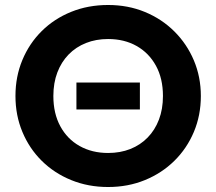

<svg xmlns="http://www.w3.org/2000/svg" viewBox="-20 -735 868 770"><path d="M413.5 15Q333.5 15 265.5 -12.8Q197.5 -40.5 147.5 -90Q97.5 -139.5 69.8 -206Q42 -272.5 42 -350Q42 -428 69.8 -494.5Q97.5 -561 147.5 -610.5Q197.5 -660 265.5 -687.5Q333.5 -715 413.5 -715Q493.5 -715 561.2 -687Q629 -659 679.2 -609Q729.5 -559 757.5 -492.8Q785.5 -426.5 785.5 -350Q785.5 -272.5 757.5 -206Q729.5 -139.5 679.2 -90Q629 -40.5 561.2 -12.8Q493.5 15 413.5 15ZM286.5 -296V-404H541V-296ZM413.5 -121.5Q462.5 -121.5 502.8 -137.5Q543 -153.5 572.2 -183.5Q601.5 -213.5 617.5 -255.5Q633.5 -297.5 633.5 -350Q633.5 -420 605.5 -471.2Q577.5 -522.5 528 -550.5Q478.5 -578.5 413.5 -578.5Q365 -578.5 324.8 -562.5Q284.5 -546.5 255.2 -516.5Q226 -486.5 210 -444.5Q194 -402.5 194 -350Q194 -280 221.8 -228.8Q249.5 -177.5 299.2 -149.5Q349 -121.5 413.5 -121.5Z"/></svg>

Font: Geologica Thin Roman SemiBold
Style: Regular
Weight: 600
Version: Version 1.010;gftools[0.9.28]